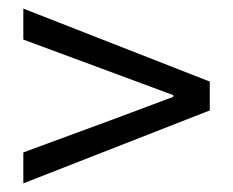

<svg xmlns="http://www.w3.org/2000/svg" viewBox="-20 -553 537 442"><path d="M462.9 -298.8 33.7 -130.9V-202.1L244.6 -279.8L378.9 -330.1V-334L244.6 -383.8L33.7 -461.9V-533.2L462.9 -365.2Z"/></svg>

Font: Pyidaungsu ZawDecode
Style: Regular
Weight: 400
Designer: Sun Tun
Foundry: Your Own Font Foundry
Version: Version 2.50